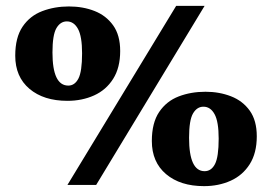

<svg xmlns="http://www.w3.org/2000/svg" viewBox="-20 -617 928 655"><path d="M210 14 581 -597H678L308 14ZM210 -273Q129 -273 80.5 -314Q32 -355 32 -427Q32 -489 57 -526Q82 -563 124 -579Q166 -595 215 -595Q263 -595 302.5 -579.5Q342 -564 366 -530.5Q390 -497 390 -443Q390 -386 366 -348Q342 -310 301 -291.5Q260 -273 210 -273ZM213 -325Q235 -325 247.5 -349Q260 -373 260 -435Q260 -493 246 -518.5Q232 -544 208 -544Q186 -544 172.5 -521Q159 -498 159 -438Q159 -325 213 -325ZM676 18Q595 18 546.5 -23Q498 -64 498 -136Q498 -198 523 -235Q548 -272 589.5 -288Q631 -304 681 -304Q728 -304 768 -288.5Q808 -273 832 -239.5Q856 -206 856 -152Q856 -95 832 -57Q808 -19 767 -0.5Q726 18 676 18ZM678 -33Q701 -33 713.5 -57.5Q726 -82 726 -144Q726 -202 712 -227.5Q698 -253 674 -253Q652 -253 638.5 -230Q625 -207 625 -147Q625 -33 678 -33Z"/></svg>

Font: Literata 36pt
Style: Bold
Weight: 700
Designer: Latin by Veronika Burian and Jose Scaglione. Greek by Irene Vlachou. Cyrillic by Vera Evstafieva.
Foundry: TypeTogether
Version: Version 3.002